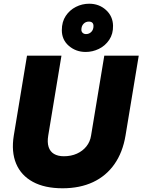

<svg xmlns="http://www.w3.org/2000/svg" viewBox="-20 -999 765 1031"><path d="M316 12Q220 12 156.5 -22.5Q93 -57 66.5 -120.5Q40 -184 54 -271L125 -700H310L239 -271Q233 -235 241 -210Q249 -185 270 -172.5Q291 -160 323 -160Q362 -160 393 -174Q424 -188 444 -213Q464 -238 469 -271L540 -700H725L654 -271Q639 -181 594.5 -117.5Q550 -54 479.5 -21Q409 12 316 12ZM440 -720Q388 -720 350 -752.5Q312 -785 312 -837Q312 -882 333 -913.5Q354 -945 387.5 -962Q421 -979 459 -979Q512 -979 549 -945.5Q586 -912 587 -861Q588 -817 566.5 -785Q545 -753 511 -736.5Q477 -720 440 -720ZM442 -816Q459 -816 470.5 -828Q482 -840 482 -859Q482 -883 457 -883Q440 -883 428.5 -871Q417 -859 417 -839Q417 -829 424 -822.5Q431 -816 442 -816Z"/></svg>

Font: Figtree Black
Style: Italic
Weight: 900
Italic angle: -9.5°
Foundry: Erik Kennedy
Version: Version 2.001;gftools[0.9.30]